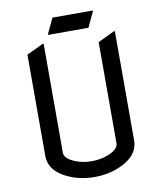

<svg xmlns="http://www.w3.org/2000/svg" viewBox="-96 -965 880 1050"><g transform="rotate(-10 344.0 -440.0)"><path d="M97.7 -712.9 190.4 -756.8H195.3V-151.4Q195.3 -117.7 254.4 -94.2Q295.4 -78.1 344.2 -78.1Q393.1 -78.1 434.1 -94.2Q493.2 -117.7 493.2 -151.4V-712.9L585.9 -756.8H590.8V-151.4Q590.8 -62 480 -16.1Q418 9.8 344.2 9.8Q270.5 9.8 208.5 -16.1Q97.7 -62 97.7 -151.4ZM228 -799.8V-804.7L267.6 -888.7H491.2V-883.8L451.7 -799.8Z"/></g></svg>

Font: Nova Flat
Style: Book
Weight: 400
Version: Version 2.000